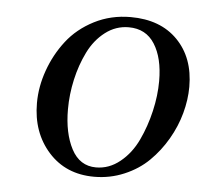

<svg xmlns="http://www.w3.org/2000/svg" viewBox="-41 -494 572 543"><g transform="rotate(5 245.5 -222.5)"><path d="M65.9 -187Q65.9 -233.4 82.5 -280Q99.1 -326.7 128.9 -365.2Q158.7 -403.8 205.8 -428Q252.9 -452.1 309.1 -452.1Q393.6 -452.1 442.4 -402.3Q491.2 -352.5 491.2 -270Q491.2 -233.4 480.7 -194.8Q470.2 -156.2 449.2 -120.1Q428.2 -84 399.4 -55.7Q370.6 -27.3 330.3 -10.3Q290 6.8 245.1 6.8Q164.6 6.8 115.2 -48.3Q65.9 -103.5 65.9 -187ZM154.8 -176.8Q154.8 -109.4 178.2 -64.7Q201.7 -20 248 -20Q285.2 -20 316.2 -45.2Q347.2 -70.3 365.7 -109.6Q384.3 -148.9 394.5 -193.1Q404.8 -237.3 404.8 -278.8Q404.8 -344.2 379.9 -383.5Q355 -422.9 306.2 -422.9Q269.5 -422.9 239.7 -400.1Q210 -377.4 191.9 -340.8Q173.8 -304.2 164.3 -261.7Q154.8 -219.2 154.8 -176.8Z"/></g></svg>

Font: Dehuti Alt
Style: Bold-Italic
Weight: 700
Version: Version 1.2